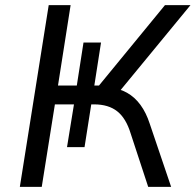

<svg xmlns="http://www.w3.org/2000/svg" viewBox="-20 -725 759 745"><path d="M57 0 169 -705H254L205 -393H278L304 -560H372L346 -393H364L620 -705H719L436 -361L404 -386Q443 -382 473 -365Q503 -348 525 -318Q547 -288 561 -245L644 0H555L487 -207Q469 -266 435 -293Q401 -320 345 -320H315L336 -332L308 -154H240L267 -320H193L142 0Z"/></svg>

Font: Nunito Sans 10pt
Style: Italic
Weight: 400
Italic angle: -9°
Designer: Vernon Adams
Foundry: Vernon Adams
Version: Version 3.101;gftools[0.9.27]